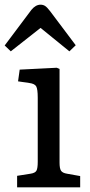

<svg xmlns="http://www.w3.org/2000/svg" viewBox="-33 -799 386 819"><path d="M40 0V-49L97 -58Q117 -61 122.5 -71Q128 -81 128 -109V-382Q128 -419 121.5 -430.5Q115 -442 92 -445L44 -452L51 -502L209 -510L221 -505V-105Q221 -80 227.5 -70.5Q234 -61 253 -58L309 -48V0ZM13 -580 -13 -605 101 -757Q119 -779 140 -779Q151 -779 159.5 -773.5Q168 -768 181 -751L290 -606L263 -580L140 -680Z"/></svg>

Font: Literata 12pt
Style: Regular
Weight: 400
Designer: Latin by Veronika Burian and Jose Scaglione. Greek by Irene Vlachou. Cyrillic by Vera Evstafieva.
Foundry: TypeTogether
Version: Version 3.002